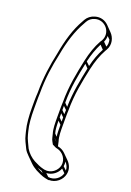

<svg xmlns="http://www.w3.org/2000/svg" viewBox="-194 -874 817 1193"><g transform="rotate(20 215.0 -278.0)"><path d="M216 -803C192 -796 173 -782 161 -761L154 -748C115 -681 91 -598 75 -507C57 -424 44 -340 44 -237C43 -219 42 -202 42 -185V-136C42 -83 46 -30 57 12L62 32C69 65 84 89 96 115C102 128 113 140 124 151L160 187C173 200 187 210 203 219C223 229 246 241 270 246L295 251L293 249C340 251 379 216 387 176C394 143 381 114 361 94L326 59C312 45 296 37 276 33V32C274 23 271 12 269 1C260 -25 260 -64 260 -101V-150C260 -165 260 -180 261 -198C261 -308 280 -395 299 -485C311 -539 327 -584 349 -624L356 -636C379 -676 365 -720 340 -745L305 -781C284 -802 252 -814 216 -803ZM268 46 277 48C314 56 346 95 337 138C329 174 291 206 247 198L238 196C216 191 194 180 174 170C148 156 125 134 110 109C98 81 83 58 76 28L71 8C60 -32 57 -83 57 -136V-185C57 -202 57 -219 58 -237C58 -339 71 -422 89 -505C105 -595 130 -674 168 -740L175 -753C185 -771 200 -783 221 -789C284 -808 342 -740 308 -679L300 -667C277 -625 261 -579 249 -524C230 -434 211 -346 211 -234C210 -217 210 -200 210 -185V-136C210 -99 210 -59 219 -30C224 -11 226 4 233 16C238 24 239 28 243 34ZM350 -699C354 -682 353 -667 347 -652L323 -676C329 -689 332 -703 332 -717ZM333 -626C313 -589 298 -549 287 -502L264 -524C275 -572 290 -614 309 -651ZM283 -484C266 -400 248 -319 246 -217L226 -237C226 -340 243 -422 261 -507ZM246 -196C246 -186 245 -177 245 -168L225 -188V-216ZM245 -147V-119L225 -139V-167ZM245 -98C245 -72 245 -44 248 -20L233 -36C226 -57 225 -88 225 -118ZM255 7V8L240 -7V-8ZM371 177C362 211 326 239 285 233L265 214C304 212 336 186 348 154ZM374 158 352 137C354 126 354 116 352 106C365 120 374 137 374 158ZM211 206 206 202C214 205 223 208 232 210L244 222C233 217 222 211 211 206Z"/></g></svg>

Font: Blanket
Style: Ugh
Weight: 900
Foundry: Cannot Into Space Fonts
Version: Version 0.9